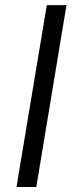

<svg xmlns="http://www.w3.org/2000/svg" viewBox="-20 -747 303 767"><path d="M245.6 -726.6 125 0H45.9L167 -726.6Z"/></svg>

Font: Inter 16pt
Style: Italic
Weight: 400
Italic angle: -9.3988°
Version: Version 4.001;git-66647c0bb